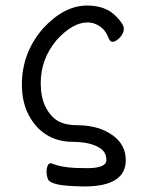

<svg xmlns="http://www.w3.org/2000/svg" viewBox="-20 -506 540 693"><path d="M284 167Q216 166 187.5 159.5Q159 153 153.5 141.5Q148 130 148 111Q148 101 152 92Q156 83 163 83Q176 87 188 91Q200 95 225.5 98Q251 101 298 101Q364 100 364 72Q364 43 340 28Q308 7 245 6Q188 6 149 -19Q109 -43 84 -90Q59 -137 59 -201Q59 -314 134 -402Q211 -486 294 -486Q362 -486 399 -447Q427 -419 427 -402Q427 -386 412.5 -370.5Q398 -355 386 -355Q378 -355 373 -366Q363 -393 347 -406Q323 -425 296 -425Q242 -425 184 -361Q127 -293 127 -206Q127 -156 143.5 -122Q160 -88 186.5 -71Q213 -54 262 -54Q337 -53 385.5 -18.5Q434 16 434 72Q434 167 284 167Z"/></svg>

Font: LXGW WenKai Mono Lite
Style: Regular
Weight: 400
Monospace: yes
Designer: LXGW / Fontworks Inc.
Foundry: LXGW / Fontworks Inc.
Version: Version 1.520; June 14, 2025